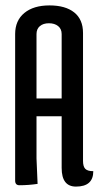

<svg xmlns="http://www.w3.org/2000/svg" viewBox="-20 -680 367 710"><path d="M36 -12V-554Q36 -604 70 -632Q104 -660 163 -660Q222 -660 254.5 -634Q287 -608 287 -558V-85Q287 -64 295.5 -55.5Q304 -47 325 -47Q325 10 261 10Q208 10 208 -59V-250H115V-94L119 0Q85 5 52 5Q36 5 36 -12ZM115 -554V-316H208V-554Q208 -573 195 -583.5Q182 -594 161 -594Q140 -594 127.5 -583.5Q115 -573 115 -554Z"/></svg>

Font: Medula One
Style: Regular
Weight: 400
Designer: Luciano Vergara
Foundry: Luciano Vergara
Version: Version 1.002